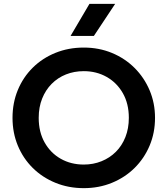

<svg xmlns="http://www.w3.org/2000/svg" viewBox="-20 -962 870 997"><path d="M415 15Q335.5 15 267.8 -12.8Q200 -40.5 150 -90Q100 -139.5 72.5 -206Q45 -272.5 45 -350Q45 -428 72.5 -494.5Q100 -561 150 -610.5Q200 -660 267.8 -687.5Q335.5 -715 415 -715Q494 -715 561.5 -687Q629 -659 679 -609Q729 -559 757 -492.8Q785 -426.5 785 -350Q785 -272.5 757 -206Q729 -139.5 679 -90Q629 -40.5 561.5 -12.8Q494 15 415 15ZM415 -107.5Q464.5 -107.5 507.2 -124.8Q550 -142 581.8 -173.8Q613.5 -205.5 631.2 -250.2Q649 -295 649 -350Q649 -423.5 618 -478Q587 -532.5 534 -562.5Q481 -592.5 415 -592.5Q365 -592.5 322.5 -575.5Q280 -558.5 248.2 -526.5Q216.5 -494.5 198.8 -450Q181 -405.5 181 -350Q181 -276.5 211.8 -222Q242.5 -167.5 295.5 -137.5Q348.5 -107.5 415 -107.5ZM346.5 -775.5 444.5 -942H578L467.5 -775.5Z"/></svg>

Font: Geologica Cursive Medium
Style: Regular
Weight: 500
Designer: Sindre Bremnes, Frode Helland
Foundry: Monokrom Skriftforlag AS
Version: Version 1.010;gftools[0.9.28]